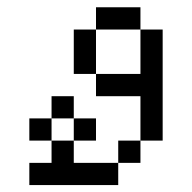

<svg xmlns="http://www.w3.org/2000/svg" viewBox="-20 -458 540 540"><path d="M250 -62.5V-125H187.5V-62.5H125V0H62.5V62.5H312.5V0H187.5V-62.5ZM312.5 0H375V-62.5H312.5ZM125 -62.5V-125H62.5V-62.5ZM375 -62.5H437.5V-375H375Q375 -375 375 -250H250V-187.5H375Q375 -187.5 375 -62.5ZM125 -125H187.5V-187.5H125ZM250 -250Q250 -250 250 -375H187.5Q187.5 -375 187.5 -250ZM250 -375H375V-437.5H250Z"/></svg>

Font: BFUnifontExMono
Style: Regular
Weight: 500
Version: Version 15.0.06